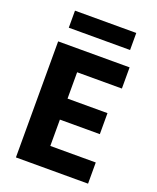

<svg xmlns="http://www.w3.org/2000/svg" viewBox="-157 -956 858 1048"><g transform="rotate(20 272.0 -431.5)"><path d="M450 -764H94V-863H450ZM484 0H65V-674H480V-551H220V-398H452V-276H220V-123H484Z"/></g></svg>

Font: Hind Mysuru
Style: Bold
Weight: 700
Designer: Manushi Parikh, Hitesh Malaviya
Foundry: Indian Type Foundry
Version: Version 0.703;PS 1.0;hotconv 1.0.86;makeotf.lib2.5.63406